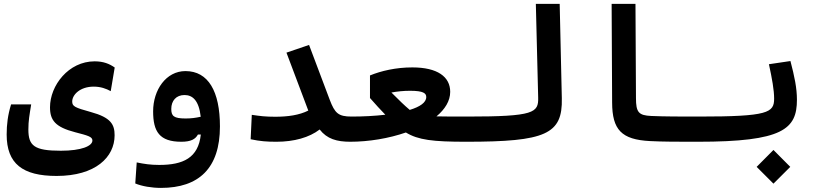

<svg xmlns="http://www.w3.org/2000/svg" viewBox="-20 -713 4142 971"><path d="M266.1 176.8C463.4 176.8 559.6 81.5 559.6 -28.8C559.6 -83.5 541 -118.7 439 -146.5C357.9 -168.9 345.2 -175.3 345.2 -199.7C345.2 -232.9 383.8 -274.9 454.1 -274.9C489.3 -274.9 517.1 -264.6 540 -252L560.1 -371.6C533.7 -390.1 503.4 -402.8 458.5 -402.8C326.7 -402.8 232.9 -280.8 232.9 -170.4C232.9 -104 260.3 -70.3 359.4 -44.4C425.3 -27.3 447.3 -21.5 447.3 -2.4C447.3 25.4 392.1 49.3 287.6 49.3C153.3 49.3 123.5 24.4 123.5 -58.1C123.5 -102.5 128.9 -129.9 137.7 -185.1H36.1C19.5 -131.8 13.7 -83 13.7 -32.7C13.7 114.7 93.8 176.8 266.1 176.8Z M793.9 237.3C986.3 237.3 1092.3 137.2 1092.3 -73.7C1092.3 -251 1033.2 -353.5 918 -353.5C819.8 -353.5 754.4 -258.3 754.4 -149.9C754.4 -47.9 786.1 3.9 897 3.9C945.8 3.9 968.3 -9.3 981 -32.7H995.6C982.9 85.9 906.2 121.1 785.2 121.1C741.2 121.1 709.5 116.2 671.4 108.4L664.1 214.8C697.8 229 747.6 237.3 793.9 237.3ZM995.1 -122.6C968.8 -116.7 946.3 -113.8 918.5 -113.8C858.4 -113.8 846.2 -126.5 846.2 -162.1C846.2 -203.6 871.1 -232.4 913.1 -232.4C953.6 -232.4 985.8 -205.6 995.1 -122.6Z M1377.9 3.9C1467.3 3.9 1543.9 -17.6 1596.7 -58.1C1633.8 -10.3 1683.1 3.9 1752 3.9C1778.3 3.9 1794.4 -15.6 1794.4 -67.4C1794.4 -109.9 1782.7 -123.5 1757.8 -123.5C1690.9 -123.5 1673.3 -140.6 1647.5 -208.5L1543 -485.8L1428.7 -446.8L1539.1 -153.8C1493.7 -130.9 1436.5 -122.6 1372.1 -122.6C1321.8 -122.6 1295.9 -126 1253.4 -132.3L1247.6 -8.8C1296.4 1.5 1329.1 3.9 1377.9 3.9Z M1750 3.9C1846.2 3.9 1946.8 -13.2 2032.7 -43C2094.7 -4.9 2169.9 3.9 2336.9 3.9C2389.6 3.9 2402.3 -12.7 2402.3 -62C2402.3 -104 2396 -123.5 2344.7 -123.5C2276.4 -123.5 2225.6 -123.5 2187.5 -124.5C2230.5 -160.6 2256.8 -202.6 2256.8 -248.5C2256.8 -325.2 2191.9 -372.1 2065.4 -372.1C1981.9 -372.1 1907.7 -354.5 1851.1 -331.5V-217.3C1880.4 -184.1 1904.8 -157.2 1928.7 -132.8C1875 -126.5 1815.9 -123.5 1757.8 -123.5ZM2052.2 -157.2C2023.9 -181.2 2002.4 -202.1 1959.5 -245.1C1988.8 -250.5 2020.5 -253.9 2053.7 -253.9C2121.6 -253.9 2135.7 -241.2 2135.7 -222.2C2135.7 -194.3 2103.5 -172.9 2052.2 -157.2Z M2337.9 3.9C2739.7 3.9 2825.7 -34.2 2821.3 -215.8L2810.5 -693.4H2689.9L2701.7 -219.7C2703.6 -143.1 2682.1 -123.5 2343.8 -123.5C2324.2 -123.5 2309.6 -109.9 2309.6 -63C2309.6 -16.1 2318.8 3.9 2337.9 3.9Z M3509.8 3.9C3534.7 3.9 3546.9 -23.4 3546.9 -59.6C3546.9 -98.1 3536.6 -123.5 3515.6 -123.5C3428.2 -123.5 3339.4 -123.5 3273.9 -126.5C3209.5 -129.4 3196.3 -145 3196.3 -217.3L3193.8 -693.4H3073.2L3075.7 -194.3C3076.2 -57.1 3122.6 -6.8 3267.6 0.5C3332.5 3.9 3412.1 3.9 3485.8 3.9C3493.7 3.9 3502 3.9 3509.8 3.9Z M3509.8 3.9C3939.9 3.9 4010.3 -60.5 4010.3 -208.5C4010.3 -267.6 3998 -326.2 3977.5 -404.3L3868.7 -388.2C3884.8 -314 3895 -256.8 3895 -214.4C3895 -143.1 3865.2 -123.5 3515.6 -123.5C3501 -123.5 3486.3 -111.8 3486.3 -66.4C3486.3 -16.1 3493.2 3.9 3509.8 3.9ZM3891.6 215.8 3976.6 130.9 3891.6 45.4 3806.6 130.9Z"/></svg>

Font: Cascadia Mono SemiBold
Style: Regular
Weight: 600
Monospace: yes
Designer: Aaron Bell
Foundry: Saja Typeworks
Version: Version 2404.023